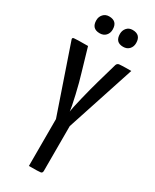

<svg xmlns="http://www.w3.org/2000/svg" viewBox="-225 -949 815 1007"><g transform="rotate(30 182.0 -445.0)"><path d="M117 -788Q68 -788 68 -839Q68 -860 81.5 -875Q95 -890 117 -890Q167 -890 167 -839Q167 -817 153.5 -802.5Q140 -788 117 -788ZM259 -788Q211 -788 211 -839Q211 -860 224 -875Q237 -890 259 -890Q309 -890 309 -839Q309 -817 295.5 -802.5Q282 -788 259 -788ZM225 -288V-17Q225 -4 215 -2Q205 0 144 0V-284L6 -687Q3 -696 13 -698Q24 -700 98 -700L138 -563Q153 -515 169 -445.5Q185 -376 187 -354Q189 -375 206 -444.5Q223 -514 237 -563L272 -685Q276 -696 287 -698Q298 -700 360 -700Z"/></g></svg>

Font: Yanone Kaffeesatz
Style: Regular
Weight: 400
Designer: Yanone (Cyrillic: Daniel Pouzeot)
Foundry: Yanone
Version: Version 1.003;PS 001.003;hotconv 1.0.88;makeotf.lib2.5.64775